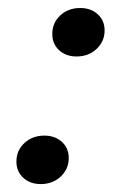

<svg xmlns="http://www.w3.org/2000/svg" viewBox="-20 -446 301 477"><path d="M170.3 -305.7Q143.8 -305.7 126.8 -321.3Q109.9 -336.9 109.9 -361.4Q109.9 -389.3 129.7 -407.7Q149.5 -426.1 179.3 -426.1Q205.9 -426.1 222.9 -410.5Q239.9 -394.9 239.9 -370.4Q239.9 -343.3 220 -324.5Q200.1 -305.7 170.3 -305.7ZM81.3 11.3Q54.8 11.3 37.8 -4.3Q20.8 -19.9 20.8 -44.4Q20.8 -72.3 40.7 -90.7Q60.5 -109.1 90.3 -109.1Q116.8 -109.1 133.8 -93.5Q150.8 -77.9 150.8 -53.4Q150.8 -26.3 131 -7.5Q111.1 11.3 81.3 11.3Z"/></svg>

Font: Playfair 5pt SemiExpanded Light 12pt
Style: Italic
Weight: 300
Italic angle: -15.6°
Version: Version 2.000;gftools[0.9.28]